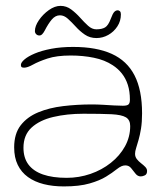

<svg xmlns="http://www.w3.org/2000/svg" viewBox="-20 -618 574 671"><path d="M203 33.5Q164.5 33.5 132.8 25.5Q101 17.5 77.8 0.8Q54.5 -16 42 -41.8Q29.5 -67.5 29.5 -103Q29.5 -150.5 52.2 -180Q75 -209.5 113.8 -225.5Q152.5 -241.5 201 -247.2Q249.5 -253 301 -253Q320 -253 340.2 -251.8Q360.5 -250.5 378.5 -249.5Q396.5 -248.5 409.5 -248.5Q424 -248.5 429 -253Q434 -257.5 434 -269.5Q434 -298.5 426.8 -321.2Q419.5 -344 406 -361Q392.5 -378 374 -390Q346 -408.5 308 -416.2Q270 -424 227 -424Q178 -424 146.2 -413.5Q114.5 -403 95.2 -392.2Q76 -381.5 64.5 -381.5Q58 -381.5 55.5 -383.5Q53 -385.5 53 -391Q53 -399.5 65.5 -410.2Q78 -421 101.5 -431Q125 -441 159 -447.5Q193 -454 235.5 -454Q317 -454 370.5 -429.8Q424 -405.5 450.2 -354.5Q476.5 -303.5 476.5 -222Q476.5 -191.5 472.8 -168.5Q469 -145.5 464.2 -129Q459.5 -112.5 455.8 -100.8Q452 -89 452 -80.5Q452 -70 458.2 -62Q464.5 -54 473 -47.5Q481.5 -41 487.8 -34.5Q494 -28 494 -20.5Q494 -9 486.2 -5.2Q478.5 -1.5 472 -1.5Q461 -1.5 453.5 -11.2Q446 -21 438.2 -30.5Q430.5 -40 418 -40Q411.5 -40 404.8 -37.2Q398 -34.5 386.5 -25.5Q373 -14.5 350.8 -0.8Q328.5 13 293 23.2Q257.5 33.5 203 33.5ZM213 3.5Q256 3.5 296 -10.2Q336 -24 367.2 -48.8Q398.5 -73.5 416.8 -106.5Q435 -139.5 435 -177.5Q435 -199 420 -208Q405 -217 369.5 -218.8Q334 -220.5 271.5 -220.5Q214 -220.5 166.2 -209.2Q118.5 -198 90.2 -172Q62 -146 62 -101.5Q62 -66.5 79.2 -43.2Q96.5 -20 130.2 -8.2Q164 3.5 213 3.5ZM117.5 -494Q111 -494 106.5 -498.5Q102 -503 102 -509.5Q102 -527 116 -547.5Q130 -568 150.8 -582.8Q171.5 -597.5 191.5 -597.5Q212 -597.5 228.8 -585Q245.5 -572.5 259.8 -556.5Q274 -540.5 287.8 -528Q301.5 -515.5 316.5 -515.5Q336 -515.5 347.2 -522.2Q358.5 -529 367 -552Q374 -571 379.5 -576.5Q385 -582 391.5 -582Q395.5 -582 399 -578.8Q402.5 -575.5 402.5 -568Q402.5 -544.5 390.2 -525.8Q378 -507 358.5 -496Q339 -485 317 -485Q294 -485 276.5 -497Q259 -509 244.8 -524.8Q230.5 -540.5 217.2 -552.5Q204 -564.5 189.5 -564.5Q173.5 -564.5 161 -549.8Q148.5 -535 136.5 -511.5Q132 -503 127.5 -498.5Q123 -494 117.5 -494Z"/></svg>

Font: Gluten Thin Thin
Style: Regular
Weight: 250
Version: Version 1.300